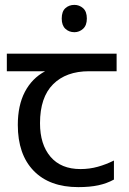

<svg xmlns="http://www.w3.org/2000/svg" viewBox="-20 -757 530 787"><path d="M285 -737Q305 -737 320.5 -723.5Q336 -710 336 -681Q336 -653 320.5 -639Q305 -625 285 -625Q263 -625 248 -639Q233 -653 233 -681Q233 -710 248 -723.5Q263 -737 285 -737ZM301 10Q183 10 118 -57Q53 -124 53 -245Q53 -325 82 -380.5Q111 -436 165 -465H8V-537H458V-465H345Q251 -465 197.5 -411.5Q144 -358 144 -252Q144 -165 187 -114.5Q230 -64 310 -64Q347 -64 381 -73.5Q415 -83 447 -99V-21Q418 -5 383 2.5Q348 10 301 10Z"/></svg>

Font: ltelugu15
Style: Book
Weight: 400
Designer: Jelle Bosma - Monotype Design Team
Foundry: Monotype Imaging Inc.
Version: Version 2.003